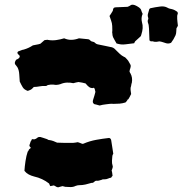

<svg xmlns="http://www.w3.org/2000/svg" viewBox="-20 -766 792 817"><path d="M587 -707Q583 -698 582.5 -689Q582 -680 584 -672Q588 -659 587 -646Q586 -633 582 -621Q581 -619 580.5 -616Q580 -613 578 -611Q572 -606 566.5 -600.5Q561 -595 555 -590Q554 -589 553 -586.5Q552 -584 551 -582Q527 -579 515 -577.5Q503 -576 495 -577Q487 -578 476 -581Q472 -587 468.5 -594Q465 -601 461 -608Q458 -616 458 -624Q457 -627 457.5 -630.5Q458 -634 458 -637Q458 -659 456 -667.5Q454 -676 446 -698Q450 -703 453 -708.5Q456 -714 460 -720Q461 -722 461 -725.5Q461 -729 465 -733Q469 -735 474 -735Q487 -736 499.5 -736Q512 -736 523 -737Q531 -740 536.5 -744Q542 -748 554 -744Q557 -743 562.5 -740Q568 -737 572 -734Q579 -729 581 -722Q583 -715 587 -707ZM737 -657Q736 -654 734.5 -651.5Q733 -649 731 -646Q730 -639 730 -631.5Q730 -624 727 -616Q719 -598 708 -584Q698 -579 687 -582Q680 -584 673 -586.5Q666 -589 658 -590Q655 -589 652 -589Q649 -589 646 -588Q639 -587 630 -590Q628 -591 624.5 -590Q621 -589 618 -593Q618 -592 617 -593Q616 -594 616 -595Q615 -608 615 -620Q615 -632 614 -645Q613 -650 613 -655Q613 -660 611 -665Q606 -677 611 -685V-689Q607 -700 610 -708.5Q613 -717 615 -726Q615 -728 617 -729Q619 -730 620 -731Q630 -733 640 -735Q650 -737 660 -738Q679 -741 693 -733Q698 -730 703 -729Q708 -728 712 -727Q724 -724 735 -715Q738 -710 736 -706Q734 -702 734 -697Q734 -691 734 -685.5Q734 -680 735 -674Q735 -670 736 -665Q737 -660 737 -657ZM541 -414Q539 -409 538.5 -404Q538 -399 536 -394Q535 -387 536 -380.5Q537 -374 538 -366Q535 -360 531.5 -353Q528 -346 523 -340Q520 -346 520 -342L522 -340Q521 -338 519 -335.5Q517 -333 514 -330Q501 -326 489 -325Q477 -324 463 -324Q455 -325 446.5 -324Q438 -323 430 -322Q423 -321 416.5 -320Q410 -319 404 -317Q397 -319 391.5 -320.5Q386 -322 381 -323Q374 -328 375 -335Q375 -337 375.5 -339Q376 -341 377 -344Q380 -352 382 -360Q384 -368 386 -375Q385 -378 384.5 -381Q384 -384 383 -388Q380 -394 377 -392Q374 -390 367 -392Q363 -393 359.5 -395.5Q356 -398 353 -401L344 -411Q337 -413 329.5 -414.5Q322 -416 314 -417Q309 -416 303.5 -415Q298 -414 292 -412Q279 -415 265 -414.5Q251 -414 237 -408Q222 -403 207 -406Q196 -407 183 -404Q179 -400 174 -400Q161 -401 148.5 -398.5Q136 -396 124 -396Q120 -392 116.5 -388.5Q113 -385 108 -383Q107 -382 104 -381.5Q101 -381 99 -379Q83 -384 76.5 -395Q70 -406 64 -419Q63 -429 62 -448.5Q61 -468 54 -480Q53 -482 49.5 -486Q46 -490 44 -493Q42 -498 44 -503Q46 -508 49 -512Q51 -513 53.5 -514Q56 -515 57 -516Q64 -520 64 -527Q63 -531 58.5 -534Q54 -537 54 -543Q55 -544 55.5 -545Q56 -546 57 -547Q64 -549 69 -551.5Q74 -554 81 -555Q102 -561 120 -573Q128 -575 135.5 -576Q143 -577 152 -580L169 -595Q170 -595 172 -595.5Q174 -596 175 -596Q177 -596 180 -596.5Q183 -597 185 -596Q202 -593 219.5 -595.5Q237 -598 253 -603Q269 -596 284.5 -596.5Q300 -597 316 -603Q323 -602 331 -601.5Q339 -601 346 -600Q351 -600 356 -599Q361 -598 365 -593Q369 -589 375 -588.5Q381 -588 385 -583Q389 -579 395 -577.5Q401 -576 407 -575Q418 -573 429 -570.5Q440 -568 450 -566Q463 -565 473 -553Q481 -545 489.5 -537Q498 -529 508 -524Q512 -523 514.5 -520Q517 -517 521 -513Q526 -508 529 -501.5Q532 -495 536 -489Q537 -482 534.5 -475.5Q532 -469 531 -462Q532 -461 532.5 -458.5Q533 -456 535 -454Q540 -445 541.5 -435Q543 -425 541 -414ZM462 -112Q458 -106 458 -101Q457 -94 456.5 -82Q456 -70 459 -62Q461 -57 459 -51.5Q457 -46 455 -40Q457 -35 457.5 -29.5Q458 -24 459 -18Q455 -14 453 -10Q446 -9 439.5 -6Q433 -3 425 -3Q422 -3 419 -3Q416 -3 413 -1Q408 0 402.5 2Q397 4 391 3Q385 3 380.5 8Q376 13 370 12Q357 16 344 19Q331 22 317 22Q310 22 302 25Q292 30 280.5 30Q269 30 258 29Q255 28 252 27.5Q249 27 246 26Q241 27 236.5 28.5Q232 30 228 31Q222 31 217.5 27.5Q213 24 208 23Q206 24 202 24.5Q198 25 194 26Q193 24 191.5 21.5Q190 19 189 15Q161 -7 125 -15Q113 -18 102.5 -23.5Q92 -29 84 -39Q85 -57 88.5 -80.5Q92 -104 98 -121Q101 -123 102 -127Q103 -131 107 -133Q109 -135 111 -136.5Q113 -138 109 -139Q108 -140 108 -141Q108 -142 106 -143Q106 -144 105.5 -145.5Q105 -147 105 -148Q107 -152 108 -156Q109 -160 110 -163Q112 -166 113.5 -168.5Q115 -171 116 -174L126 -173Q134 -175 138.5 -179.5Q143 -184 152 -183Q157 -182 163.5 -179.5Q170 -177 177 -175Q181 -174 183.5 -172Q186 -170 190 -170Q198 -169 206.5 -166Q215 -163 223 -159Q240 -158 256.5 -158Q273 -158 290 -158Q295 -158 299.5 -159Q304 -160 311 -161Q315 -160 320 -158Q325 -156 330 -154Q335 -154 336 -155Q362 -166 389.5 -171Q417 -176 444 -179Q451 -178 453 -170Q455 -156 457.5 -141.5Q460 -127 462 -112Z"/></svg>

Font: Darumadrop One
Style: Regular
Weight: 400
Version: Version 1.000